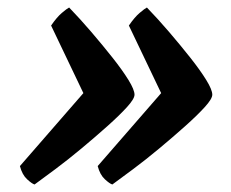

<svg xmlns="http://www.w3.org/2000/svg" viewBox="-20 -515 616 511"><path d="M72 -24Q65 -26 52 -38Q39 -50 33 -73L227 -296L223 -223L116 -447Q131 -469 144.5 -480.5Q158 -492 164 -495Q193 -465 223 -430Q253 -395 279.5 -361.5Q306 -328 322 -302Q338 -276 338 -263Q338 -252 318 -230Q298 -208 265.5 -179Q233 -150 197 -120Q161 -90 127.5 -65Q94 -40 72 -24ZM279 -24Q272 -26 259 -38Q246 -50 240 -73L434 -296L430 -223L323 -447Q338 -469 351.5 -480.5Q365 -492 371 -495Q400 -465 430 -430Q460 -395 486.5 -361.5Q513 -328 529 -302Q545 -276 545 -263Q545 -252 525 -230Q505 -208 472.5 -179Q440 -150 404 -120Q368 -90 334.5 -65Q301 -40 279 -24Z"/></svg>

Font: Texturina 12pt ExtraBold
Style: Italic
Weight: 800
Italic angle: -11°
Designer: Guillermo Torres Carreño
Foundry: Omnibus-Type
Version: Version 1.002